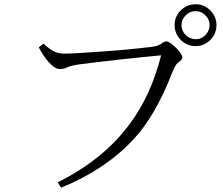

<svg xmlns="http://www.w3.org/2000/svg" viewBox="-20 -867 1040 896"><path d="M183.1 -663.1Q213.9 -634.8 235.4 -625.5Q254.9 -616.7 282.2 -616.7Q319.3 -616.7 448.2 -626Q588.9 -635.7 691.9 -648.9Q719.7 -652.3 738.3 -667Q748 -673.8 756.8 -673.8Q771 -673.8 803.2 -642.1Q831.1 -613.8 831.1 -598.6Q831.1 -589.4 811 -574.7Q797.9 -565.4 783.2 -526.9Q704.1 -324.2 602.1 -215.8Q470.7 -74.7 265.1 8.8L249 -16.1Q465.3 -123.5 587.9 -292Q684.6 -422.4 731.9 -608.9Q539.6 -590.8 352.1 -566.9Q309.1 -561 289.1 -550.8Q277.3 -544.9 258.3 -544.9Q236.3 -544.9 207.5 -576.7Q182.1 -604.5 161.1 -646ZM893.1 -847.2Q935.5 -847.2 964.8 -814.9Q990.2 -787.1 990.2 -750Q990.2 -706.5 958 -677.2Q930.2 -651.9 893.1 -651.9Q849.6 -651.9 820.3 -684.1Q794.9 -712.4 794.9 -750Q794.9 -793 827.1 -821.8Q855.5 -847.2 893.1 -847.2ZM893.1 -814.9Q864.3 -814.9 844.2 -793Q827.1 -774.4 827.1 -750Q827.1 -721.2 849.1 -701.2Q868.2 -684.1 893.1 -684.1Q921.4 -684.1 940.9 -706.1Q958 -725.1 958 -750Q958 -778.3 936 -797.9Q917.5 -814.9 893.1 -814.9Z"/></svg>

Font: I.MingCP
Style: Regular
Weight: 400
Designer: I.Font Project
Version: Version 8.000; Sep 06, 2022